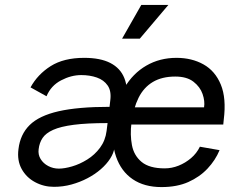

<svg xmlns="http://www.w3.org/2000/svg" viewBox="-20 -747 981 780"><path d="M636 13Q566 13 519 -19Q472 -51 451.5 -110.5Q431 -170 441 -250Q451 -332 485.5 -390.5Q520 -449 574.5 -480.5Q629 -512 697 -512Q759 -512 806.5 -485.5Q854 -459 877 -403.5Q900 -348 889 -261L887 -241H508L516 -311H809Q813 -336 803 -365Q793 -394 766 -415Q739 -436 692 -436Q638 -436 601 -414Q564 -392 543 -350Q522 -308 514 -247Q508 -200 516 -157.5Q524 -115 555.5 -89Q587 -63 649 -63Q678 -63 705.5 -74Q733 -85 756 -104.5Q779 -124 792 -151L872 -137Q855 -96 823 -62Q791 -28 745 -7.5Q699 13 636 13ZM199 12Q158 12 122.5 -7Q87 -26 68 -60.5Q49 -95 55 -141Q62 -201 100.5 -239Q139 -277 218 -295Q297 -313 425 -313L428 -339Q433 -377 417.5 -399.5Q402 -422 373.5 -432Q345 -442 310 -442Q269 -442 228 -420.5Q187 -399 169 -356L104 -392Q133 -445 186 -478.5Q239 -512 322 -512Q388 -512 428.5 -491Q469 -470 485 -430Q501 -390 494 -332L471 -148L445 -147Q442 -125 427.5 -102.5Q413 -80 389.5 -59.5Q366 -39 335.5 -23Q305 -7 270.5 2.5Q236 12 199 12ZM219 -62Q242 -62 273 -71Q304 -80 334.5 -99Q365 -118 386.5 -147Q408 -176 413 -215L417 -247Q333 -247 279.5 -240Q226 -233 196 -219.5Q166 -206 153 -186.5Q140 -167 137 -141Q134 -119 145 -101Q156 -83 176 -72.5Q196 -62 219 -62ZM548 -590H476L554 -727H664Z"/></svg>

Font: Inclusive Sans
Style: Italic
Weight: 400
Italic angle: -7°
Designer: Olivia King
Foundry: Olivia King
Version: Version 2.004